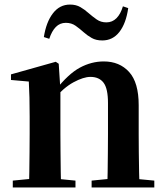

<svg xmlns="http://www.w3.org/2000/svg" viewBox="-20 -821 725 841"><path d="M36 0V-29.9L141.6 -40.2H204.7L310.6 -29.9V0ZM106.2 0Q107.9 -25.5 108.4 -67.4Q108.9 -109.4 109.4 -154.8Q109.9 -200.3 109.9 -234.8V-310.2Q109.9 -360 109 -393.7Q108.2 -427.5 106.2 -463.8L28.1 -470.7V-495.2L224.2 -550.4L237.2 -541.7L244.6 -428V-425.6V-234.8Q244.6 -200.3 245.1 -154.8Q245.6 -109.4 246.1 -67.4Q246.6 -25.5 247.6 0ZM381.3 0V-29.9L485.2 -40.2H547.8L655.9 -29.9V0ZM450 0Q451 -25.5 451.5 -66.9Q452 -108.4 452.5 -153.8Q453 -199.3 453 -234.8V-369.8Q453 -433.2 433.6 -458.7Q414.2 -484.2 376.2 -484.2Q345.6 -484.2 301.8 -460.5Q258.1 -436.8 212.5 -383.3L207.6 -425.7H222.9Q279.1 -497.3 329.7 -524.6Q380.3 -551.9 434.5 -551.9Q503.6 -551.9 545.5 -505.8Q587.5 -459.6 587.5 -360.5V-234.8Q587.5 -199.3 588 -153.8Q588.5 -108.4 589.3 -66.9Q590.2 -25.5 591.2 0ZM172.1 -658.7Q182.3 -724.3 211.8 -762.6Q241.2 -801 286.8 -801Q313.1 -801 332.2 -789.8Q351.4 -778.6 366.8 -764.6Q385.3 -748.5 403.6 -735.7Q421.8 -723 446 -723Q472 -723 490.2 -741.3Q508.4 -759.6 518.4 -793.3L541.6 -785.5Q532.1 -718.5 503 -681.1Q473.9 -643.8 428.1 -643.8Q400.8 -643.8 382 -654.5Q363.1 -665.1 347.6 -678.9Q329.4 -695.2 311.2 -708.1Q292.9 -721 268.4 -721Q242.4 -721 224.6 -702.9Q206.8 -684.9 195.8 -651Z"/></svg>

Font: Noto Serif TC
Style: Regular
Weight: 200
Designer: Ryoko NISHIZUKA 西塚涼子 (kana & ideographs); Frank Grießhammer (Latin, Greek & Cyrillic); Wenlong ZHANG 张文龙 (bopomofo); San
Foundry: Adobe
Version: Version 2.001;hotconv 1.1.0;makeotfexe 2.6.0